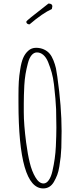

<svg xmlns="http://www.w3.org/2000/svg" viewBox="-20 -1035 450 1076"><path d="M145.5 -898.4Q219.2 -961.4 270.5 -984.4L273.4 -999.5Q273.4 -1015.1 251.5 -1015.1Q248 -1011.7 214.4 -985.8Q176.8 -957 154.8 -939Q127.4 -917 127.4 -913.1Q127.4 -906.2 132.6 -902.3Q137.7 -898.4 145.5 -898.4ZM222.2 21Q260.3 21 281.7 -15.1Q293.5 -35.6 300.8 -54.9Q308.1 -74.2 312.5 -101.6Q317.9 -135.3 320.1 -156.2Q322.3 -177.2 323.7 -206.5Q325.2 -249 325.2 -298.8V-301.8Q325.2 -436 301.3 -605Q298.8 -624 293.5 -652.3Q288.6 -674.3 279.5 -696.8Q270.5 -719.2 259.3 -732.9Q246.6 -748.5 226.6 -757.8Q206.5 -767.1 182.1 -767.1Q156.2 -767.1 138.2 -750.5Q120.1 -734.4 109.6 -709.7Q99.1 -685.1 93.3 -646Q87.4 -610.4 85.4 -578.1Q83.5 -545.9 83.5 -500.5V-460Q83.5 21 222.2 21ZM249.5 -687.5Q261.7 -657.2 269.8 -628.4Q277.8 -599.6 282.2 -563.5L283.7 -550.3Q292 -478 294.4 -423.3Q295.9 -372.1 295.9 -323.2V-318.8Q295.9 -278.3 293 -214.4Q290 -147 273.9 -76.7Q266.6 -43.9 253.4 -25.4Q240.2 -6.8 224.1 -6.8Q198.7 -6.8 178.2 -42Q158.7 -74.7 147 -122.3Q135.3 -169.9 126.5 -236.3Q113.3 -337.9 113.3 -405.8V-454.6Q113.3 -497.1 116.2 -556.2Q118.2 -590.3 123 -619.4Q127.9 -648.4 136.2 -680.2Q143.6 -709.5 156.7 -725.3Q169.9 -741.2 187 -741.2Q206.5 -741.2 222.7 -727.3Q238.8 -713.4 249.5 -687.5Z"/></svg>

Font: Amatica SC
Style: Regular
Weight: 400
Version: Version 2.000